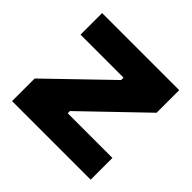

<svg xmlns="http://www.w3.org/2000/svg" viewBox="-137 -666 805 805"><g transform="rotate(45 265.0 -264.0)"><path d="M32 0V-134L293 -386V-400H38V-528H495V-394L233 -142V-129H498V0Z"/></g></svg>

Font: Bricolage Grotesque 24pt ExtraBold
Style: Regular
Weight: 800
Designer: Mathieu Triay
Foundry: Atelier Triay
Version: Version 1.001;gftools[0.9.33.dev8+g029e19f]